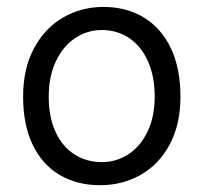

<svg xmlns="http://www.w3.org/2000/svg" viewBox="-20 -528 593 560"><path d="M281.7 -507.8Q348.6 -507.8 399.4 -477.1Q450.2 -446.3 478.3 -387.5Q506.3 -328.6 506.3 -246.1Q506.3 -165 474.9 -106.4Q443.4 -47.9 389.9 -17.8Q336.4 12.2 272 12.2Q205.1 12.2 154.3 -17.6Q103.5 -47.4 75.4 -105.5Q47.4 -163.6 47.4 -246.1Q47.4 -327.6 78.9 -386.7Q110.4 -445.8 163.8 -476.8Q217.3 -507.8 281.7 -507.8ZM276.9 -55.2Q319.3 -55.2 354.5 -78.1Q389.6 -101.1 410.4 -144.3Q431.2 -187.5 431.2 -246.1Q431.2 -305.7 411.4 -349.6Q391.6 -393.6 356.7 -417Q321.8 -440.4 276.9 -440.4Q234.4 -440.4 199 -416.7Q163.6 -393.1 142.8 -348.9Q122.1 -304.7 122.1 -246.1Q122.1 -187 141.8 -143.8Q161.6 -100.6 196.8 -77.9Q231.9 -55.2 276.9 -55.2Z"/></svg>

Font: Lesson One Light
Style: Regular
Weight: 300
Designer: But Ko, Victor Gaultney, Annie Olsen, Julie Remington, Don Collingsworth, Eric Hays, Becca Hirsbrunner
Version: Version 1.100